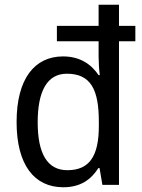

<svg xmlns="http://www.w3.org/2000/svg" viewBox="-20 -780 600 810"><path d="M247 10C319 10 364 -22 395 -71H400L412 0H482V-606H551V-671H482V-760H396V-671H220V-606H396V-541C396 -520 398 -484 401 -463H396C365 -509 317 -542 246 -542C126 -542 50 -448 50 -265C50 -84 125 10 247 10ZM264 -62C179 -62 139 -133 139 -264C139 -394 178 -469 262 -469C363 -469 397 -402 397 -267V-249C397 -122 358 -62 264 -62Z"/></svg>

Font: Noto Sans Thai Looped SemiCondensed
Style: Regular
Weight: 400
Width: 4
Designer: Sasikarn Vongin, Ben Mitchell
Foundry: The Fontpad Ltd
Version: Version 1.001